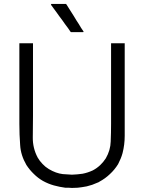

<svg xmlns="http://www.w3.org/2000/svg" viewBox="-20 -924 724 963"><path d="M333 -765.6Q330.1 -770.5 327.1 -774.4Q323.2 -779.3 320.3 -784.2Q313.5 -793.9 305.7 -803.7Q298.8 -813.5 292 -823.2Q284.2 -833 277.3 -842.8Q270.5 -853.5 262.7 -863.3Q255.9 -872.1 249 -881.8Q242.2 -891.6 235.4 -900.4Q236.3 -902.3 237.3 -904.3Q241.2 -904.3 247.1 -904.3Q253.9 -904.3 260.7 -904.3Q267.6 -904.3 274.4 -904.3Q279.3 -904.3 284.2 -904.3Q289.1 -904.3 293.9 -904.3Q297.9 -904.3 302.7 -904.3Q307.6 -904.3 311.5 -904.3Q312.5 -903.3 312.5 -902.3Q313.5 -902.3 313.5 -901.4Q323.2 -886.7 332 -872.1Q340.8 -857.4 350.6 -842.8Q356.4 -833 362.3 -823.2Q369.1 -813.5 375 -803.7Q380.9 -793.9 386.7 -784.2Q393.6 -775.4 399.4 -765.6Q398.4 -764.6 397.5 -762.7Q394.5 -762.7 387.7 -762.7Q381.8 -762.7 377 -762.7Q371.1 -762.7 365.2 -762.7Q362.3 -762.7 358.4 -762.7Q354.5 -762.7 350.6 -762.7Q346.7 -762.7 342.8 -762.7Q339.8 -762.7 335.9 -762.7Q335 -763.7 335 -763.7Q334 -764.6 333 -765.6ZM468.8 -7.8Q456.1 -2 442.4 2.9Q429.7 6.8 415 10.7Q389.6 15.6 369.1 17.6Q347.7 18.6 340.8 18.6Q332 18.6 324.2 17.6Q316.4 17.6 307.6 17.6Q278.3 13.7 250 5.9Q221.7 -2 195.3 -16.6Q169.9 -31.2 149.4 -51.8Q128.9 -71.3 112.3 -96.7Q84 -145.5 81.1 -196.3Q77.1 -248 77.1 -302.7Q77.1 -341.8 77.1 -380.9Q77.1 -419.9 77.1 -459Q77.1 -496.1 77.1 -533.2Q77.1 -570.3 77.1 -607.4Q77.1 -631.8 77.1 -657.2Q77.1 -682.6 77.1 -707Q79.1 -707 81.1 -707Q83 -707 85 -707Q90.8 -707 96.7 -707Q102.5 -707 108.4 -707Q112.3 -707 117.2 -707Q121.1 -707 125 -707Q129.9 -707 134.8 -707Q139.6 -707 145.5 -707Q145.5 -706.1 145.5 -704.1Q145.5 -702.1 145.5 -700.2Q145.5 -647.5 145.5 -593.8Q145.5 -541 145.5 -488.3Q145.5 -452.1 145.5 -415Q145.5 -378.9 145.5 -342.8Q145.5 -290 144.5 -235.4Q143.6 -181.6 168.9 -133.8Q179.7 -115.2 193.4 -101.6Q207 -86.9 224.6 -76.2Q260.7 -54.7 294.9 -50.8Q329.1 -47.9 340.8 -47.9Q368.2 -48.8 394.5 -52.7Q419.9 -57.6 445.3 -69.3Q465.8 -80.1 482.4 -95.7Q498 -110.4 510.7 -129.9Q534.2 -170.9 535.2 -213.9Q537.1 -257.8 537.1 -302.7Q537.1 -341.8 537.1 -380.9Q537.1 -419.9 537.1 -459Q537.1 -496.1 537.1 -533.2Q537.1 -570.3 537.1 -607.4Q537.1 -631.8 537.1 -657.2Q537.1 -682.6 537.1 -707Q539.1 -707 541 -707Q543 -707 544.9 -707Q550.8 -707 556.6 -707Q562.5 -707 568.4 -707Q573.2 -707 577.1 -707Q581.1 -707 585 -707Q589.8 -707 594.7 -707Q599.6 -707 605.5 -707Q605.5 -706.1 605.5 -704.1Q605.5 -702.1 605.5 -700.2Q605.5 -647.5 605.5 -593.8Q605.5 -541 605.5 -488.3Q605.5 -452.1 605.5 -415Q605.5 -378.9 605.5 -342.8Q605.5 -295.9 605.5 -249Q605.5 -246.1 605.5 -243.2Q605.5 -198.2 594.7 -156.2Q590.8 -141.6 585 -127.9Q579.1 -114.3 572.3 -100.6Q554.7 -72.3 531.2 -50.8Q507.8 -28.3 478.5 -12.7Q476.6 -10.7 473.6 -9.8Q471.7 -8.8 468.8 -7.8Z"/></svg>

Font: LeFont
Style: Light
Weight: 300
Designer: Leryon MEDIA
Version: Version 1.0